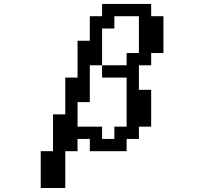

<svg xmlns="http://www.w3.org/2000/svg" viewBox="-20 -817 1040 978"><path d="M375 -171.9H500V-109.4H562.5V-171.9H625V-421.9H500V-484.4H625V-546.9H687.5V-734.4H562.5V-671.9H500V-484.4H437.5V-296.9H375ZM187.5 -46.9H250V-234.4H312.5V-421.9H375V-609.4H437.5V-734.4H500V-796.9H750V-734.4H812.5V-546.9H750V-484.4H687.5V-359.4H750V-171.9H687.5V-109.4H625V-46.9H437.5V-109.4H375V-46.9H312.5V140.6H187.5Z"/></svg>

Font: KH Dot Dougenzaka 16
Style: Regular
Weight: 400
Designer: Original version for X68000 by Keitarou Hiraki (http://hp.vector.co.jp/authors/VA000874/) / TrueType conversion by Homem
Version: Version 1.00.20150527